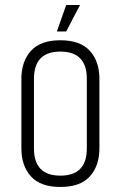

<svg xmlns="http://www.w3.org/2000/svg" viewBox="-20 -733 480 763"><path d="M325 -420Q325 -528 220 -528Q115 -528 115 -420V-143Q115 -35 220 -35Q325 -35 325 -143ZM65 -420Q65 -489 103 -531Q141 -573 220 -573Q299 -573 337 -531Q375 -489 375 -420V-143Q375 -74 337 -32Q299 10 220 10Q141 10 103 -32Q65 -74 65 -143ZM243 -713H298L243 -608H206Z"/></svg>

Font: Khand Light
Style: Regular
Weight: 300
Designer: Devanagari: Sanchit Sawaria, Jyotish Sonowal; Latin: Satya Rajpurohit
Foundry: Indian Type Foundry
Version: Version 1.101;PS 1.0;hotconv 1.0.78;makeotf.lib2.5.61930; tt